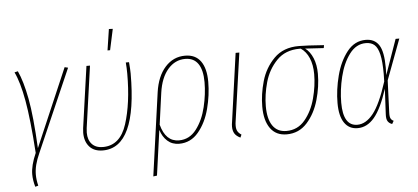

<svg xmlns="http://www.w3.org/2000/svg" viewBox="-58 -861 2579 1186"><g transform="rotate(-5 1232.0 -268.5)"><path d="M152 -39 360 -523 381 -518 159 -10Q141 30 133 61.5Q125 93 125 123Q125 155 134 192L115 197Q103 155 103 119Q103 64 136 -11Q122 -221 101 -337.5Q80 -454 49 -518L70 -523Q100 -459 121 -348.5Q142 -238 152 -39Z M763 -449Q763 10 551 10Q497 10 468 -22.5Q439 -55 439 -109Q439 -117 441 -137L495 -519H517L463 -136Q461 -116 461 -108Q461 -63 485 -37Q509 -11 553 -11Q660 -11 701 -138.5Q742 -266 742 -449Q742 -483 739 -519H759Q763 -471 763 -449ZM653 -734 677 -733 649 -603H633Z M1236 -356Q1236 -274 1214 -189.5Q1192 -105 1144 -47.5Q1096 10 1024 10Q981 10 951.5 -16.5Q922 -43 909 -86L870 194L847 197L919 -318Q933 -417 983.5 -473Q1034 -529 1107 -529Q1171 -529 1203.5 -484Q1236 -439 1236 -356ZM1213 -356Q1213 -431 1186 -470Q1159 -509 1106 -509Q1043 -509 998.5 -457.5Q954 -406 941 -314L914 -118Q942 -11 1025 -11Q1090 -11 1132.5 -66.5Q1175 -122 1194 -202Q1213 -282 1213 -356Z M1383 -96Q1381 -86 1381 -70Q1381 -49 1388.5 -36Q1396 -23 1412 -13L1404 5Q1379 -7 1368.5 -24Q1358 -41 1358 -67Q1358 -81 1361 -97L1420 -519H1443Z M1555 -174Q1555 -250 1578 -330.5Q1601 -411 1658.5 -469Q1716 -527 1812 -527Q1859 -527 1968 -519L1965 -501L1850 -508Q1880 -486 1897.5 -444Q1915 -402 1915 -346Q1915 -267 1891.5 -184.5Q1868 -102 1817.5 -46Q1767 10 1691 10Q1625 10 1590 -38.5Q1555 -87 1555 -174ZM1892 -346Q1892 -404 1874 -446Q1856 -488 1823 -510H1815Q1727 -510 1673.5 -454.5Q1620 -399 1598.5 -322Q1577 -245 1577 -174Q1577 -95 1606 -53Q1635 -11 1691 -11Q1761 -11 1806 -65Q1851 -119 1871.5 -196.5Q1892 -274 1892 -346Z M2336 -347Q2336 -317 2335 -301L2412 -519H2435L2341 -268L2333 -68Q2332 -43 2338 -32Q2344 -21 2356 -16L2345 3Q2327 -3 2318 -17Q2309 -31 2311 -62L2319 -218Q2280 -97 2235 -43.5Q2190 10 2131 10Q2078 10 2049 -32Q2020 -74 2020 -155Q2020 -237 2042.5 -324Q2065 -411 2111.5 -470Q2158 -529 2227 -529Q2282 -529 2309 -488Q2336 -447 2336 -347ZM2043 -155Q2043 -11 2131 -11Q2184 -11 2229.5 -68Q2275 -125 2319 -263Q2320 -280 2320 -310Q2320 -387 2310 -430Q2300 -473 2280 -491Q2260 -509 2226 -509Q2166 -509 2124.5 -453.5Q2083 -398 2063 -315.5Q2043 -233 2043 -155Z"/></g></svg>

Font: Fira Sans Extra Condensed Thin
Style: Italic
Weight: 250
Width: 3
Italic angle: -8°
Designer: Carrois Corporate & Edenspiekermann AG
Foundry: Carrois Corporate GbR & Edenspiekermann AG
Version: Version 4.203